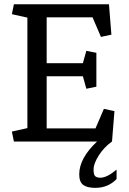

<svg xmlns="http://www.w3.org/2000/svg" viewBox="-20 -681 622 924"><path d="M361.3 158.2Q361.3 80.1 447.3 0H46.9L37.1 -47.9L111.8 -64.5V-596.2L37.1 -612.8L46.9 -660.6H504.4L516.1 -514.2L465.8 -503.4L425.3 -597.7H204.6V-377H378.9L395.5 -436.5L443.8 -426.8V-263.7L395.5 -253.9L378.9 -314H204.6V-63H439.5L480 -157.2L530.8 -146L519 0Q479.5 28.3 454.8 67.9Q430.2 107.4 430.2 134.3Q430.2 161.1 439 167.7Q447.8 174.3 462.9 174.3Q494.6 174.3 541 135.3V180.7Q500 223.1 438.5 223.1Q399.9 223.1 380.6 209Q361.3 194.8 361.3 158.2Z"/></svg>

Font: NoticiaText-Regular
Style: Regular
Weight: 400
Designer: JM Sole
Foundry: JM Sole
Version: Version 1.003